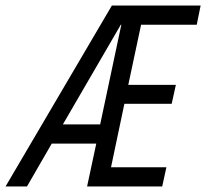

<svg xmlns="http://www.w3.org/2000/svg" viewBox="-67 -670 741 690"><path d="M-47 0 335 -650H654L640 -581H440L394 -365H565L550 -297H380L332 -69H531L516 0H246L279 -154H119L30 0ZM159 -223H293L369 -581H367Z"/></svg>

Font: Sometype Mono
Style: Italic
Weight: 400
Italic angle: -12°
Monospace: yes
Designer: Ryoichi Tsunekawa
Foundry: Dharma Type
Version: Version 1.000; ttfautohint (v1.8.3)